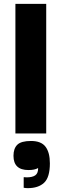

<svg xmlns="http://www.w3.org/2000/svg" viewBox="-20 -702 329 997"><path d="M220 -9H60V-682H220ZM104 218Q110 219 118 219Q148 219 163 208.5Q178 198 178 172L177 171Q160 181 128 181Q50 181 50 107Q50 69 70 49.5Q90 30 141 30Q194 30 216.5 60Q239 90 239 146Q239 219 209 247Q179 275 124 275Q119 275 114 274.5Q109 274 103 273V219Z"/></svg>

Font: Bakbak One
Style: Regular
Weight: 400
Designer: Saumya Kishore and Sanchit Sawaria
Foundry: A Good Feeling
Version: Version 1.003; ttfautohint (v1.8.3)